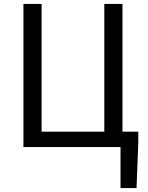

<svg xmlns="http://www.w3.org/2000/svg" viewBox="-20 -753 757 983"><path d="M607 -79V-733H514V-79H193V-733H100V0H597V210H679L688 -23V-79Z"/></svg>

Font: Squished Noto Sans CJK JP Regular
Style: Regular
Weight: 400
Designer: Ryoko NISHIZUKA (kana & ideographs); Paul D. Hunt (Latin, Greek & Cyrillic); Wenlong ZHANG (bopomofo); Sandoll Communica
Foundry: Adobe Systems Incorporated
Version: Version 1.004;PS 1.004;hotconv 1.0.82;makeotf.lib2.5.63406